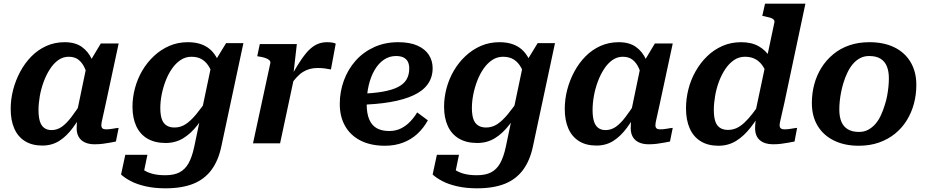

<svg xmlns="http://www.w3.org/2000/svg" viewBox="-20 -778 5031 1042"><path d="M505 -352 461 -335Q454 -376 441 -406Q428 -436 407 -453Q386 -470 353 -470Q322 -470 296.5 -452Q271 -434 251 -403Q231 -372 217 -334Q203 -296 196 -256.5Q189 -217 189 -181Q189 -145 196 -121Q203 -97 219 -84.5Q235 -72 259 -72Q290 -72 315.5 -90Q341 -108 368 -143.5Q395 -179 428 -231L446 -198Q411 -133 376 -85.5Q341 -38 301 -13Q261 12 210 12Q154 12 115.5 -12Q77 -36 57.5 -80.5Q38 -125 38 -187Q38 -240 51.5 -291.5Q65 -343 90 -389.5Q115 -436 150.5 -472Q186 -508 231.5 -528.5Q277 -549 331 -549Q388 -549 424 -523.5Q460 -498 479.5 -454Q499 -410 505 -352ZM624 -542 554 -216Q547 -181 541 -157Q535 -133 532.5 -119Q530 -105 530 -98Q530 -87 536 -81.5Q542 -76 555 -76Q574 -76 592.5 -79.5Q611 -83 624 -84L609 -10Q594 -7 575.5 -3.5Q557 0 536.5 2.5Q516 5 493 5Q463 5 441 -5Q419 -15 407.5 -34.5Q396 -54 396 -82Q396 -91 397 -109Q398 -127 401 -151L392 -142L449 -416L457 -425L527 -542Z M1034 19 1127 -424 1135 -426 1207 -544H1301L1182 13Q1166 92 1128 143.5Q1090 195 1028.5 219.5Q967 244 878 244Q818 244 770 233Q722 222 689 204.5Q656 187 637 169L660 62H780L754 188Q741 186 733 176.5Q725 167 721.5 154Q718 141 718.5 129.5Q719 118 724 111Q736 127 755.5 141.5Q775 156 805 164.5Q835 173 877 173Q924 173 954 157.5Q984 142 1003 108.5Q1022 75 1034 19ZM1186 -373 1141 -343Q1133 -381 1118 -409.5Q1103 -438 1079 -454Q1055 -470 1019 -470Q987 -470 960.5 -452.5Q934 -435 913.5 -405.5Q893 -376 879 -339.5Q865 -303 857.5 -265Q850 -227 850 -192Q850 -157 857.5 -133.5Q865 -110 882.5 -98Q900 -86 927 -86Q960 -86 987.5 -104Q1015 -122 1044.5 -157.5Q1074 -193 1109 -245L1126 -211Q1089 -147 1052.5 -100Q1016 -53 974 -27.5Q932 -2 879 -2Q821 -2 780.5 -25.5Q740 -49 719.5 -93.5Q699 -138 699 -199Q699 -249 712.5 -299.5Q726 -350 752 -394.5Q778 -439 815.5 -474Q853 -509 899 -529Q945 -549 1000 -549Q1044 -549 1077 -536Q1110 -523 1132 -498.5Q1154 -474 1167 -442Q1180 -410 1186 -373Z M1353 0H1500L1579 -370L1572 -373L1591 -539H1390L1376 -473L1387 -471Q1407 -468 1421 -463Q1435 -458 1442 -451Q1449 -444 1447 -435ZM1802 -541Q1798 -544 1785.5 -546.5Q1773 -549 1755 -549Q1721 -549 1694 -534.5Q1667 -520 1643 -491.5Q1619 -463 1594.5 -423Q1570 -383 1542 -331L1553 -311Q1572 -339 1589.5 -358Q1607 -377 1625 -388Q1643 -399 1662.5 -404Q1682 -409 1704 -409Q1726 -409 1743.5 -406.5Q1761 -404 1776 -401Z M2069 13Q1993 13 1938 -14.5Q1883 -42 1853.5 -93Q1824 -144 1824 -214Q1824 -280 1846 -340.5Q1868 -401 1909.5 -448Q1951 -495 2010 -522Q2069 -549 2141 -549Q2204 -549 2245.5 -530.5Q2287 -512 2307.5 -480Q2328 -448 2328 -408Q2328 -359 2302 -322Q2276 -285 2224.5 -261Q2173 -237 2097.5 -224Q2022 -211 1922 -209L1927 -269Q2002 -271 2054.5 -280Q2107 -289 2139.5 -305.5Q2172 -322 2186.5 -347Q2201 -372 2201 -406Q2201 -428 2193.5 -443Q2186 -458 2170 -466Q2154 -474 2129 -474Q2093 -474 2063.5 -454Q2034 -434 2013 -398Q1992 -362 1981 -315Q1970 -268 1970 -213Q1970 -162 1984 -129.5Q1998 -97 2025 -82Q2052 -67 2092 -67Q2128 -67 2156 -81Q2184 -95 2206 -118Q2228 -141 2244 -168L2302 -125Q2279 -83 2245.5 -52Q2212 -21 2167.5 -4Q2123 13 2069 13Z M2725 19 2818 -424 2826 -426 2898 -544H2992L2873 13Q2857 92 2819 143.5Q2781 195 2719.5 219.5Q2658 244 2569 244Q2509 244 2461 233Q2413 222 2380 204.5Q2347 187 2328 169L2351 62H2471L2445 188Q2432 186 2424 176.5Q2416 167 2412.5 154Q2409 141 2409.5 129.5Q2410 118 2415 111Q2427 127 2446.5 141.5Q2466 156 2496 164.5Q2526 173 2568 173Q2615 173 2645 157.5Q2675 142 2694 108.5Q2713 75 2725 19ZM2877 -373 2832 -343Q2824 -381 2809 -409.5Q2794 -438 2770 -454Q2746 -470 2710 -470Q2678 -470 2651.5 -452.5Q2625 -435 2604.5 -405.5Q2584 -376 2570 -339.5Q2556 -303 2548.5 -265Q2541 -227 2541 -192Q2541 -157 2548.5 -133.5Q2556 -110 2573.5 -98Q2591 -86 2618 -86Q2651 -86 2678.5 -104Q2706 -122 2735.5 -157.5Q2765 -193 2800 -245L2817 -211Q2780 -147 2743.5 -100Q2707 -53 2665 -27.5Q2623 -2 2570 -2Q2512 -2 2471.5 -25.5Q2431 -49 2410.5 -93.5Q2390 -138 2390 -199Q2390 -249 2403.5 -299.5Q2417 -350 2443 -394.5Q2469 -439 2506.5 -474Q2544 -509 2590 -529Q2636 -549 2691 -549Q2735 -549 2768 -536Q2801 -523 2823 -498.5Q2845 -474 2858 -442Q2871 -410 2877 -373Z M3512 -352 3468 -335Q3461 -376 3448 -406Q3435 -436 3414 -453Q3393 -470 3360 -470Q3329 -470 3303.5 -452Q3278 -434 3258 -403Q3238 -372 3224 -334Q3210 -296 3203 -256.5Q3196 -217 3196 -181Q3196 -145 3203 -121Q3210 -97 3226 -84.5Q3242 -72 3266 -72Q3297 -72 3322.5 -90Q3348 -108 3375 -143.5Q3402 -179 3435 -231L3453 -198Q3418 -133 3383 -85.5Q3348 -38 3308 -13Q3268 12 3217 12Q3161 12 3122.5 -12Q3084 -36 3064.5 -80.5Q3045 -125 3045 -187Q3045 -240 3058.5 -291.5Q3072 -343 3097 -389.5Q3122 -436 3157.5 -472Q3193 -508 3238.5 -528.5Q3284 -549 3338 -549Q3395 -549 3431 -523.5Q3467 -498 3486.5 -454Q3506 -410 3512 -352ZM3631 -542 3561 -216Q3554 -181 3548 -157Q3542 -133 3539.5 -119Q3537 -105 3537 -98Q3537 -87 3543 -81.5Q3549 -76 3562 -76Q3581 -76 3599.5 -79.5Q3618 -83 3631 -84L3616 -10Q3601 -7 3582.5 -3.5Q3564 0 3543.5 2.5Q3523 5 3500 5Q3470 5 3448 -5Q3426 -15 3414.5 -34.5Q3403 -54 3403 -82Q3403 -91 3404 -109Q3405 -127 3408 -151L3399 -142L3456 -416L3464 -425L3534 -542Z M3879 13Q3822 13 3782.5 -11.5Q3743 -36 3723 -81.5Q3703 -127 3703 -190Q3703 -242 3716 -293.5Q3729 -345 3755 -391Q3781 -437 3817.5 -472.5Q3854 -508 3900.5 -528.5Q3947 -549 4002 -549Q4059 -549 4097.5 -527Q4136 -505 4159 -467.5Q4182 -430 4192 -382L4148 -353Q4139 -388 4123 -414.5Q4107 -441 4082.5 -455.5Q4058 -470 4023 -470Q3990 -470 3963.5 -452Q3937 -434 3916.5 -403.5Q3896 -373 3882 -335.5Q3868 -298 3861 -257.5Q3854 -217 3854 -181Q3854 -145 3861.5 -121Q3869 -97 3886.5 -85Q3904 -73 3931 -73Q3955 -73 3976.5 -82.5Q3998 -92 4019.5 -112Q4041 -132 4064 -161.5Q4087 -191 4114 -231L4128 -200Q4091 -134 4054 -86.5Q4017 -39 3974.5 -13Q3932 13 3879 13ZM4175 5Q4130 5 4104 -17Q4078 -39 4078 -82Q4078 -88 4078.5 -98Q4079 -108 4080.5 -120.5Q4082 -133 4083 -148L4074 -143L4182 -653Q4185 -665 4179 -671.5Q4173 -678 4160 -682Q4147 -686 4127 -690L4117 -692L4132 -758H4351L4236 -216Q4228 -181 4222.5 -157Q4217 -133 4214 -119Q4211 -105 4211 -98Q4211 -87 4217.5 -81.5Q4224 -76 4237 -76Q4256 -76 4274.5 -79.5Q4293 -83 4306 -84L4292 -10Q4276 -7 4257.5 -3.5Q4239 0 4218.5 2.5Q4198 5 4175 5Z M4782 -209Q4790 -233 4794.5 -257.5Q4799 -282 4801.5 -306Q4804 -330 4804 -353Q4804 -391 4793 -418Q4782 -445 4758.5 -459.5Q4735 -474 4697 -474Q4669 -474 4647 -462Q4625 -450 4608.5 -430.5Q4592 -411 4579 -384Q4566 -357 4557 -327Q4550 -304 4545 -279Q4540 -254 4537.5 -230Q4535 -206 4535 -183Q4535 -145 4546 -118Q4557 -91 4581 -76.5Q4605 -62 4642 -62Q4670 -62 4692 -74Q4714 -86 4731 -105.5Q4748 -125 4760.5 -152Q4773 -179 4782 -209ZM4386 -219Q4386 -271 4399 -320Q4412 -369 4438 -410.5Q4464 -452 4502 -483.5Q4540 -515 4589 -532Q4638 -549 4699 -549Q4776 -549 4833 -521.5Q4890 -494 4921.5 -441.5Q4953 -389 4953 -317Q4953 -264 4940 -215.5Q4927 -167 4901.5 -125.5Q4876 -84 4838 -53Q4800 -22 4750.5 -4.5Q4701 13 4640 13Q4564 13 4506.5 -15Q4449 -43 4417.5 -95Q4386 -147 4386 -219Z"/></svg>

Font: Roboto Serif SemiBold
Style: Italic
Weight: 600
Italic angle: -10°
Version: Version 1.007